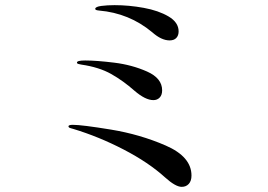

<svg xmlns="http://www.w3.org/2000/svg" viewBox="-20 -735 1040 746"><path d="M571 -610Q482 -684 365 -694Q363 -694 358 -695Q353 -696 351.5 -697.5Q350 -699 350 -701Q351 -709 374 -712Q397 -715 425 -715Q481 -715 538.5 -704.5Q596 -694 635 -671Q674 -648 674 -613Q674 -597 665 -587.5Q656 -578 639 -578Q607 -578 571 -610ZM503 -382Q459 -421 412 -447.5Q365 -474 296 -484Q290 -485 284.5 -486.5Q279 -488 279 -492Q279 -500 311 -500Q355 -500 424 -491.5Q493 -483 551.5 -457Q610 -431 610 -384Q610 -366 600.5 -356Q591 -346 576 -346Q545 -346 503 -382ZM621 -46Q557 -104 460.5 -154Q364 -204 265 -234Q262 -235 256 -236.5Q250 -238 248 -240Q246 -242 246 -244Q246 -250 263 -250Q298 -250 411 -231.5Q524 -213 624 -169.5Q724 -126 724 -53Q724 -32 713.5 -20.5Q703 -9 686 -9Q662 -9 621 -46Z"/></svg>

Font: Shippori Mincho B1 Medium
Style: Regular
Weight: 500
Designer: FONTDASU
Foundry: FONTDASU / Google Inc. / but / Adobe
Version: Version 3.110; ttfautohint (v1.8.3)